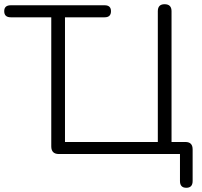

<svg xmlns="http://www.w3.org/2000/svg" viewBox="-26 -731 958 910"><path d="M857 159Q827 159 827 127V-1H253Q217 -1 217 -37V-649H25Q-6 -649 -6 -678Q-6 -706 25 -706H470Q500 -706 500 -678Q500 -649 470 -649H282V-58H722V-678Q722 -711 754 -711Q787 -711 787 -678V-58H853Q887 -58 887 -23V127Q887 159 857 159Z"/></svg>

Font: Chiron GoRound TC L
Style: Regular
Weight: 300
Designer: Ryoko NISHIZUKA 西塚涼子 (kana, bopomofo & ideographs); Paul D. Hunt (Latin, Greek & Cyrillic); Sandoll Communications 산돌커뮤니
Foundry: Adobe
Version: Version 1.000;hotconv 1.1.1;makeotfexe 2.6.0